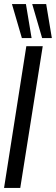

<svg xmlns="http://www.w3.org/2000/svg" viewBox="-30 -928 276 948"><path d="M-10 0 100 -700H181L70 0ZM78 -740 29 -908H98L126 -740ZM178 -740 129 -908H198L226 -740Z"/></svg>

Font: Georama Extra Condensed Medium
Style: Italic
Weight: 500
Width: 2
Italic angle: -9°
Designer: Jean-Baptiste Levee
Foundry: Production Type
Version: Version 1.000